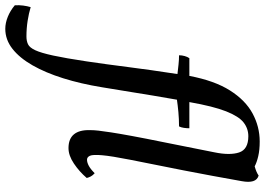

<svg xmlns="http://www.w3.org/2000/svg" viewBox="-301 -596 1002 726"><g transform="rotate(90 200.0 -233.0)"><path d="M124 -448Q142 -543 179 -601.5Q216 -660 266 -687Q316 -714 372 -714Q404 -714 427.5 -708.5Q451 -703 466 -695Q488 -701 501 -710Q517 -705 522 -689Q527 -673 522 -646Q502 -533 481.5 -427.5Q461 -322 441 -224Q427 -153 424 -118Q421 -83 426 -72Q431 -61 441 -61Q451 -61 463.5 -67.5Q476 -74 492 -90Q500 -83 504 -75.5Q508 -68 510 -60Q486 -32 455.5 -11.5Q425 9 397 9Q362 9 345 -11.5Q328 -32 329 -72Q329 -87 331 -104.5Q333 -122 337.5 -151.5Q342 -181 351 -230Q360 -279 375.5 -355Q391 -431 413 -543Q425 -601 413.5 -636Q402 -671 352 -671Q323 -671 300 -653Q277 -635 258 -587Q239 -539 223 -448H322Q322 -438 320.5 -427.5Q319 -417 315 -409Q287 -409 260.5 -406.5Q234 -404 214 -401Q197 -304 185.5 -231Q174 -158 167 -118Q154 -38 133 29Q112 96 84 145Q56 194 21.5 221Q-13 248 -54 248Q-76 248 -99.5 238.5Q-123 229 -143 212Q-144 196 -142 180.5Q-140 165 -136 152Q-113 159 -84.5 163.5Q-56 168 -25 168Q-8 168 4.5 162Q17 156 27 134.5Q37 113 47 67Q57 21 69 -59Q80 -133 90.5 -216Q101 -299 117 -403Q100 -405 81.5 -407Q63 -409 46 -409Q46 -420 49 -430.5Q52 -441 57 -448Z"/></g></svg>

Font: Vollkorn
Style: Italic
Weight: 400
Italic angle: -11°
Designer: Friedrich Althausen
Foundry: Friedrich Althausen
Version: Version 5.001